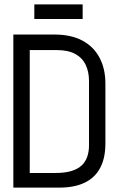

<svg xmlns="http://www.w3.org/2000/svg" viewBox="-20 -858 538 878"><path d="M358 -838H137V-771H358ZM230 -700H41V0H250Q321 0 368 -23Q415 -46 438.5 -91Q462 -136 462 -202V-475Q462 -544 435 -594.5Q408 -645 356.5 -672.5Q305 -700 230 -700ZM234 -67H116V-629H240Q292 -629 324.5 -611Q357 -593 372 -561Q387 -529 387 -488V-192Q387 -165 379 -141.5Q371 -118 353.5 -101.5Q336 -85 306.5 -76Q277 -67 234 -67Z"/></svg>

Font: Advent Pro Medium
Style: Regular
Weight: 500
Designer: VivaRado, Andreas Kalpakidis
Foundry: VivaRado, Andreas Kalpakidis
Version: Version 3.000